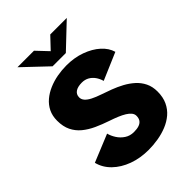

<svg xmlns="http://www.w3.org/2000/svg" viewBox="-258 -1031 1167 1167"><g transform="rotate(-45 325.0 -448.0)"><path d="M320 11Q248.5 11 188.2 -11Q128 -33 87 -72.8Q46 -112.5 33 -165L211 -238Q217.5 -212.5 233.5 -187.5Q249.5 -162.5 274.8 -145.8Q300 -129 334 -129Q360.5 -129 378.2 -135.2Q396 -141.5 405 -154.5Q414 -167.5 414 -188.5Q414 -203 403.8 -216Q393.5 -229 374.8 -240.5Q356 -252 330.8 -262.5Q305.5 -273 275.5 -283Q229.5 -298.5 189 -317Q148.5 -335.5 117.5 -361Q86.5 -386.5 69 -422.2Q51.5 -458 51.5 -508Q51.5 -549.5 67.2 -581.8Q83 -614 110.8 -637.5Q138.5 -661 174 -676.2Q209.5 -691.5 249.2 -698.8Q289 -706 329 -706Q397 -706 453.5 -685.5Q510 -665 548 -630.8Q586 -596.5 598 -554L423 -479Q416 -504 402 -523.8Q388 -543.5 367.8 -554.8Q347.5 -566 321.5 -566Q305 -566 291.5 -563Q278 -560 267.8 -553.5Q257.5 -547 252 -537Q246.5 -527 246.5 -513.5Q246.5 -496.5 258.8 -482.2Q271 -468 295.2 -455.5Q319.5 -443 355 -431Q386.5 -420.5 421.5 -407.2Q456.5 -394 489.8 -376Q523 -358 550 -333.8Q577 -309.5 593 -277Q609 -244.5 609 -202Q609 -153.5 592 -117.5Q575 -81.5 546 -57Q517 -32.5 479.8 -17.5Q442.5 -2.5 401.2 4.2Q360 11 320 11ZM111 -908.5H253L323 -834.5L393 -908.5H535L380 -761.5H266Z"/></g></svg>

Font: Trispace Thin ExtraBold
Style: Regular
Weight: 800
Version: Version 1.210